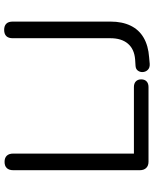

<svg xmlns="http://www.w3.org/2000/svg" viewBox="74 -826 758 947"><g transform="rotate(-90 453.5 -353.0)"><path d="M129 0Q109 0 98 -11.5Q87 -23 87 -43V-667Q87 -688 97.5 -699Q108 -710 128 -710Q148 -710 158.5 -699Q169 -688 169 -667V-72H497Q515 -72 525 -62.5Q535 -53 535 -36Q535 -19 525 -9.5Q515 0 497 0ZM611 6Q592 7 581.5 -4Q571 -15 571 -31Q571 -43 578.5 -53Q586 -63 602 -64L633 -66Q684 -70 711 -101.5Q738 -133 738 -188V-670Q738 -691 748.5 -701.5Q759 -712 779 -712Q799 -712 809.5 -701.5Q820 -691 820 -670V-187Q820 -130 800 -88.5Q780 -47 740.5 -24Q701 -1 644 3Z"/></g></svg>

Font: Nunito ExtraLight
Style: Regular
Weight: 400
Version: Version 3.602